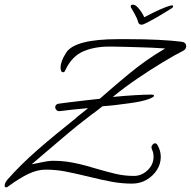

<svg xmlns="http://www.w3.org/2000/svg" viewBox="-22 -728 819 824"><path d="M4 76Q-2 76 -2 68Q-2 58 9 44Q66 -21 139.5 -85Q213 -149 305 -222Q302 -221 339 -250L356 -264Q315 -260 284.5 -257Q254 -254 234 -251H232Q225 -251 220 -256Q215 -261 215 -267Q215 -281 230 -283Q237 -284 267.5 -288Q298 -292 351 -298L406 -304L452 -344Q496 -382 532 -411.5Q568 -441 604.5 -467Q641 -493 687 -520Q626 -524 583 -525Q540 -526 514 -527L460 -528Q389 -530 337.5 -508.5Q286 -487 258 -426Q255 -418 249 -418Q238 -418 238 -438Q238 -465 262 -502Q299 -560 486 -560H524Q600 -560 658 -557Q716 -554 756 -549Q777 -547 777 -529Q777 -517 764 -510Q728 -492 676 -460.5Q624 -429 568 -391Q512 -353 462 -312Q515 -317 557 -319.5Q599 -322 628 -322Q639 -322 639 -317Q639 -311 614 -302Q586 -292 534 -285Q505 -281 476 -277.5Q447 -274 418 -272Q402 -259 390.5 -250.5Q379 -242 372 -237L341 -213Q312 -191 269 -155Q226 -119 169 -70L114 -23Q118 -24 124.5 -25Q131 -26 140 -28Q162 -33 178.5 -35.5Q195 -38 205 -38Q236 -38 262.5 -34.5Q289 -31 319 -24Q349 -17 388 -5Q439 10 476 18.5Q513 27 553 27Q586 27 611.5 2.5Q637 -22 637 -55Q637 -73 630 -87L628 -95Q628 -102 633 -107.5Q638 -113 643 -113Q649 -113 653 -107Q668 -82 668 -55Q668 -24 651 2Q634 28 606.5 44Q579 60 545 60Q502 60 460 52.5Q418 45 358 30Q296 15 256 7.5Q216 0 174 0Q138 0 99.5 18.5Q61 37 16 70Q9 76 4 76ZM586 -622Q574 -622 571 -633Q567 -649 555.5 -669Q544 -689 540 -696Q539 -698 539 -700Q539 -708 548 -708Q558 -708 568 -697.5Q578 -687 586 -674.5Q594 -662 597 -654Q614 -663 638.5 -675Q663 -687 685.5 -696Q708 -705 717 -705Q721 -705 721 -701Q721 -697 717 -694Q709 -689 690 -677Q671 -665 649 -652.5Q627 -640 609.5 -631Q592 -622 586 -622Z"/></svg>

Font: Allison
Style: Regular
Weight: 400
Designer: Robert E. Leuschke
Foundry: Robert E. Leuschke
Version: Version 1.010; ttfautohint (v1.8.3)